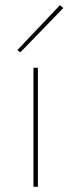

<svg xmlns="http://www.w3.org/2000/svg" viewBox="-20 -720 274 740"><path d="M47 -527 211 -700 224 -689 58 -518ZM109 -459H126V0H109Z"/></svg>

Font: Ysabeau SC Thin
Style: Regular
Weight: 200
Designer: Christian Thalmann (Catharsis Fonts)
Version: Version 0.003